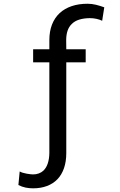

<svg xmlns="http://www.w3.org/2000/svg" viewBox="-20 -791 640 1024"><path d="M437 -458.5V-528.3H333.5L333 -576.7Q333 -605 340.3 -627Q347.7 -648.9 363.3 -663.6Q378.4 -678.7 402.3 -686.3Q426.3 -693.8 458 -694.3Q477.5 -694.3 494.9 -690.4Q512.2 -686.5 524.9 -680.2L536.1 -752Q513.2 -760.3 491.5 -765.6Q469.7 -771 446.8 -771Q399.9 -771 362.3 -758.3Q324.7 -745.6 298.3 -721.2Q271.5 -696.3 257.3 -659.9Q243.2 -623.5 243.2 -576.7V-528.3H156.7V-458.5H243.2V25.4Q242.7 57.1 234.6 81.1Q226.6 105 210.9 119.6Q200.7 128.9 186.8 134Q172.9 139.2 156.2 139.2Q145.5 139.2 122.3 135.3Q99.1 131.3 85 123.5L78.1 195.8Q97.2 205.6 116.7 209.5Q136.2 213.4 156.2 213.4Q197.8 213.4 230.7 200.9Q263.7 188.5 286.6 164.6Q309.1 141.1 321.3 106Q333.5 70.8 333.5 25.4V-458.5Z"/></svg>

Font: RobotoMono Nerd Font
Style: Regular
Weight: 400
Monospace: yes
Designer: Google
Version: Version 3.000;Nerd Fonts 3.2.1